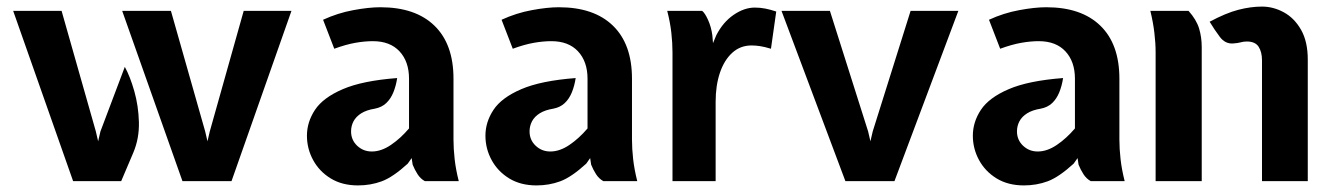

<svg xmlns="http://www.w3.org/2000/svg" viewBox="-20 -550 4054 583"><path d="M534 0 351 -517H499L603 -151L610 -121L617 -151L720 -517H865L683 0ZM202 0 20 -517H167L271 -151L278 -121L285 -151L359 -347Q375 -318 387.8 -273.2Q400.5 -228.5 401.8 -179.2Q403 -130 385 -87L348 0Z M1067 13Q1019 13 984.2 -8.2Q949.5 -29.5 930.8 -64Q912 -98.5 912 -138Q912 -179.5 936.5 -216.5Q961 -253.5 1020.8 -279.2Q1080.5 -305 1186 -313Q1182.5 -289.5 1174.5 -269.8Q1166.5 -250 1152.8 -237Q1139 -224 1118 -220Q1093 -216 1077 -206Q1061 -196 1053.5 -181.8Q1046 -167.5 1046 -151Q1046 -125 1064.5 -107.5Q1083 -90 1109 -90Q1137.5 -90 1166.8 -109.8Q1196 -129.5 1222 -160V-311Q1222 -363 1193.2 -394Q1164.5 -425 1112 -425Q1087.5 -425 1059 -420Q1030.5 -415 995 -402L961 -490Q1005.5 -510.5 1052.8 -519.2Q1100 -528 1135 -528Q1241.5 -528 1299.2 -472Q1357 -416 1357 -311V-126Q1357 -98.5 1360.5 -67Q1364 -35.5 1373 0H1270Q1256.5 -7.5 1247.8 -21.2Q1239 -35 1233 -50L1230 -70L1218 -53Q1173 -12 1139.2 0.5Q1105.5 13 1067 13Z M1609 13Q1561 13 1526.2 -8.2Q1491.5 -29.5 1472.8 -64Q1454 -98.5 1454 -138Q1454 -179.5 1478.5 -216.5Q1503 -253.5 1562.8 -279.2Q1622.5 -305 1728 -313Q1724.5 -289.5 1716.5 -269.8Q1708.5 -250 1694.8 -237Q1681 -224 1660 -220Q1635 -216 1619 -206Q1603 -196 1595.5 -181.8Q1588 -167.5 1588 -151Q1588 -125 1606.5 -107.5Q1625 -90 1651 -90Q1679.5 -90 1708.8 -109.8Q1738 -129.5 1764 -160V-311Q1764 -363 1735.2 -394Q1706.5 -425 1654 -425Q1629.5 -425 1601 -420Q1572.5 -415 1537 -402L1503 -490Q1547.5 -510.5 1594.8 -519.2Q1642 -528 1677 -528Q1783.5 -528 1841.2 -472Q1899 -416 1899 -311V-126Q1899 -98.5 1902.5 -67Q1906 -35.5 1915 0H1812Q1798.5 -7.5 1789.8 -21.2Q1781 -35 1775 -50L1772 -70L1760 -53Q1715 -12 1681.2 0.5Q1647.5 13 1609 13Z M2022 0V-391Q2022 -419 2018.5 -450.5Q2015 -482 2006 -517H2112Q2120.5 -510.5 2130 -489.5Q2139.5 -468.5 2143 -443L2145 -419L2155 -443Q2175.5 -483 2207.8 -505Q2240 -527 2272 -527Q2288 -527 2303.5 -524Q2319 -521 2337 -515L2321 -402Q2301 -408 2287.5 -410Q2274 -412 2262 -412Q2228 -412 2203.5 -389.8Q2179 -367.5 2166 -329Q2153 -290.5 2153 -241V0Z M2547 0 2353 -517H2500L2616 -151L2623 -121L2630 -151L2745 -517H2890L2696 0Z M3089 13Q3041 13 3006.2 -8.2Q2971.5 -29.5 2952.8 -64Q2934 -98.5 2934 -138Q2934 -179.5 2958.5 -216.5Q2983 -253.5 3042.8 -279.2Q3102.5 -305 3208 -313Q3204.5 -289.5 3196.5 -269.8Q3188.5 -250 3174.8 -237Q3161 -224 3140 -220Q3115 -216 3099 -206Q3083 -196 3075.5 -181.8Q3068 -167.5 3068 -151Q3068 -125 3086.5 -107.5Q3105 -90 3131 -90Q3159.5 -90 3188.8 -109.8Q3218 -129.5 3244 -160V-311Q3244 -363 3215.2 -394Q3186.5 -425 3134 -425Q3109.5 -425 3081 -420Q3052.5 -415 3017 -402L2983 -490Q3027.5 -510.5 3074.8 -519.2Q3122 -528 3157 -528Q3263.5 -528 3321.2 -472Q3379 -416 3379 -311V-126Q3379 -98.5 3382.5 -67Q3386 -35.5 3395 0H3292Q3278.5 -7.5 3269.8 -21.2Q3261 -35 3255 -50L3252 -70L3240 -53Q3195 -12 3161.2 0.5Q3127.5 13 3089 13Z M3812 0V-367Q3812 -392 3801.8 -408Q3791.5 -424 3766 -424Q3756.5 -424 3747.5 -421.5Q3738.5 -419 3724 -418Q3700 -416.5 3683.8 -438.2Q3667.5 -460 3653 -484Q3702.5 -510.5 3740 -520.2Q3777.5 -530 3812 -530Q3846.5 -530 3878.5 -512.5Q3910.5 -495 3930.8 -459.2Q3951 -423.5 3951 -369V0ZM3489 0V-391Q3489 -419 3485.2 -450.5Q3481.5 -482 3473 -517H3589Q3613 -490 3621 -463.5Q3629 -437 3629 -407V0Z"/></svg>

Font: Expletus Sans
Style: Bold
Weight: 700
Version: Version 7.500